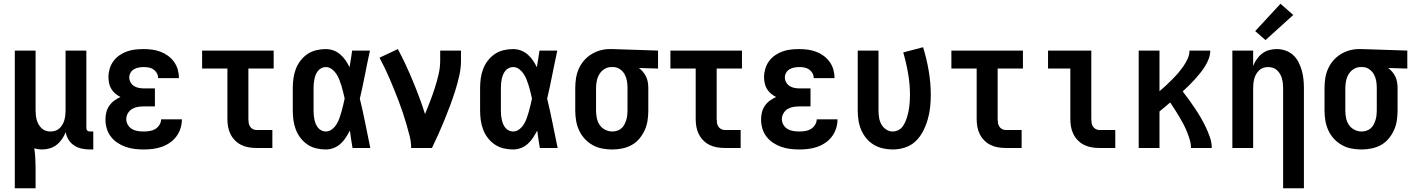

<svg xmlns="http://www.w3.org/2000/svg" viewBox="-20 -790 7540 1025"><path d="M59 215V-520H170V-200Q170 -187 171.5 -174Q173 -161 176.5 -148.5Q180 -136 186.5 -125Q193 -114 202.5 -105Q212 -96 224.5 -92Q237 -88 250 -88Q263 -88 275.5 -92Q288 -96 297.5 -105Q307 -114 313.5 -125Q320 -136 323.5 -148.5Q327 -161 328.5 -174Q330 -187 330 -200V-520H441V-108Q441 -104 442 -100Q443 -96 446 -93Q449 -90 453 -89Q457 -88 461 -88H478V8H461Q439 8 417 3.5Q395 -1 376.5 -13Q358 -25 346 -44Q334 -63 331 -85Q323 -65 311 -47.5Q299 -30 282.5 -17Q266 -4 245.5 2Q225 8 204 8Q194 8 183.5 6.5Q173 5 163 2Q167 28 168.5 54.5Q170 81 170 107V215Z M747 8Q723 8 698.5 5Q674 2 651 -6Q628 -14 607.5 -27.5Q587 -41 572 -60.5Q557 -80 550 -103.5Q543 -127 543 -152Q543 -171 547.5 -190Q552 -209 563 -225Q574 -241 589.5 -252.5Q605 -264 623 -272Q608 -280 595.5 -290.5Q583 -301 574.5 -315Q566 -329 562.5 -345.5Q559 -362 559 -379Q559 -401 565.5 -423Q572 -445 585.5 -463.5Q599 -482 618 -495Q637 -508 658 -515.5Q679 -523 702 -525.5Q725 -528 747 -528Q770 -528 792.5 -525Q815 -522 836.5 -514Q858 -506 876.5 -492.5Q895 -479 908.5 -460.5Q922 -442 928.5 -420Q935 -398 935 -376Q935 -375 935 -374.5Q935 -374 935 -373H824Q824 -373 824 -373.5Q824 -374 824 -374Q824 -388 817 -400Q810 -412 799 -419.5Q788 -427 774.5 -429.5Q761 -432 747 -432Q734 -432 720.5 -429.5Q707 -427 695.5 -420.5Q684 -414 677 -402Q670 -390 670 -377Q670 -377 670 -377Q670 -377 670 -377Q670 -363 677 -350.5Q684 -338 696 -330.5Q708 -323 722 -320.5Q736 -318 750 -318H807V-222H750Q733 -222 716.5 -219.5Q700 -217 685.5 -208.5Q671 -200 662.5 -185Q654 -170 654 -154Q654 -138 662.5 -123.5Q671 -109 685 -101Q699 -93 715 -90.5Q731 -88 747 -88Q763 -88 779 -90.5Q795 -93 808.5 -101Q822 -109 831 -123Q840 -137 840 -153H951V-152Q951 -152 951 -152Q951 -152 951 -152Q951 -128 943.5 -104.5Q936 -81 921.5 -61.5Q907 -42 886.5 -28Q866 -14 843 -6Q820 2 796 5Q772 8 747 8Z M1349 0Q1328 0 1307.5 -3.5Q1287 -7 1268.5 -16Q1250 -25 1235 -40Q1220 -55 1210.5 -74Q1201 -93 1197.5 -113.5Q1194 -134 1194 -155V-424H1059V-520H1441V-424H1306V-155Q1306 -144 1307.5 -134Q1309 -124 1314.5 -115Q1320 -106 1329.5 -101Q1339 -96 1349 -96H1434V0Z M1719 8Q1694 8 1668.5 2Q1643 -4 1621.5 -18.5Q1600 -33 1584 -54Q1568 -75 1559 -99Q1550 -123 1546.5 -148.5Q1543 -174 1543 -200V-320Q1543 -346 1546.5 -371.5Q1550 -397 1559 -421Q1568 -445 1584 -466Q1600 -487 1621.5 -501.5Q1643 -516 1668.5 -522Q1694 -528 1719 -528Q1741 -528 1761 -520.5Q1781 -513 1797 -499Q1813 -485 1825 -467.5Q1837 -450 1846 -431Q1850 -454 1853.5 -476Q1857 -498 1860 -520H1955Q1941 -456 1928.5 -391.5Q1916 -327 1901 -263Q1917 -198 1930 -132Q1943 -66 1957 0H1862Q1858 -23 1854.5 -46.5Q1851 -70 1848 -93Q1838 -74 1826 -55.5Q1814 -37 1798 -22.5Q1782 -8 1761.5 0Q1741 8 1719 8ZM1719 -88Q1737 -88 1752 -99.5Q1767 -111 1776.5 -126.5Q1786 -142 1792 -159Q1798 -176 1803 -193.5Q1808 -211 1812 -228.5Q1816 -246 1820 -264Q1816 -281 1812 -298Q1808 -315 1803 -331.5Q1798 -348 1791.5 -364.5Q1785 -381 1775.5 -395.5Q1766 -410 1751.5 -421Q1737 -432 1719 -432Q1707 -432 1696 -426.5Q1685 -421 1677.5 -411.5Q1670 -402 1665.5 -391Q1661 -380 1658.5 -368Q1656 -356 1655 -344Q1654 -332 1654 -320V-200Q1654 -188 1655 -176Q1656 -164 1658.5 -152Q1661 -140 1665.5 -129Q1670 -118 1677.5 -108.5Q1685 -99 1696 -93.5Q1707 -88 1719 -88Z M2175 0Q2175 -32 2167 -63.5Q2159 -95 2150 -126Q2141 -157 2131 -187Q2121 -217 2109.5 -247.5Q2098 -278 2086 -307.5Q2074 -337 2061.5 -366.5Q2049 -396 2035 -425Q2021 -454 2006 -482L2104 -528Q2126 -487 2146 -444Q2166 -401 2184 -357.5Q2202 -314 2218.5 -270Q2235 -226 2249 -181Q2263 -215 2276.5 -250Q2290 -285 2301.5 -321Q2313 -357 2321.5 -393.5Q2330 -430 2330 -468V-520H2441V-468Q2441 -427 2432 -386.5Q2423 -346 2410.5 -306.5Q2398 -267 2383.5 -228Q2369 -189 2353.5 -151Q2338 -113 2321 -75Q2304 -37 2286 0Z M2719 8Q2694 8 2668.5 2Q2643 -4 2621.5 -18.5Q2600 -33 2584 -54Q2568 -75 2559 -99Q2550 -123 2546.5 -148.5Q2543 -174 2543 -200V-320Q2543 -346 2546.5 -371.5Q2550 -397 2559 -421Q2568 -445 2584 -466Q2600 -487 2621.5 -501.5Q2643 -516 2668.5 -522Q2694 -528 2719 -528Q2741 -528 2761 -520.5Q2781 -513 2797 -499Q2813 -485 2825 -467.5Q2837 -450 2846 -431Q2850 -454 2853.5 -476Q2857 -498 2860 -520H2955Q2941 -456 2928.5 -391.5Q2916 -327 2901 -263Q2917 -198 2930 -132Q2943 -66 2957 0H2862Q2858 -23 2854.5 -46.5Q2851 -70 2848 -93Q2838 -74 2826 -55.5Q2814 -37 2798 -22.5Q2782 -8 2761.5 0Q2741 8 2719 8ZM2719 -88Q2737 -88 2752 -99.5Q2767 -111 2776.5 -126.5Q2786 -142 2792 -159Q2798 -176 2803 -193.5Q2808 -211 2812 -228.5Q2816 -246 2820 -264Q2816 -281 2812 -298Q2808 -315 2803 -331.5Q2798 -348 2791.5 -364.5Q2785 -381 2775.5 -395.5Q2766 -410 2751.5 -421Q2737 -432 2719 -432Q2707 -432 2696 -426.5Q2685 -421 2677.5 -411.5Q2670 -402 2665.5 -391Q2661 -380 2658.5 -368Q2656 -356 2655 -344Q2654 -332 2654 -320V-200Q2654 -188 2655 -176Q2656 -164 2658.5 -152Q2661 -140 2665.5 -129Q2670 -118 2677.5 -108.5Q2685 -99 2696 -93.5Q2707 -88 2719 -88Z M3249 8Q3222 8 3195 3Q3168 -2 3144 -15.5Q3120 -29 3101.5 -49Q3083 -69 3071.5 -94Q3060 -119 3055.5 -146Q3051 -173 3051 -200V-320Q3051 -346 3055 -372Q3059 -398 3069.5 -422Q3080 -446 3097 -466Q3114 -486 3136.5 -500Q3159 -514 3184 -521Q3209 -528 3235 -528Q3239 -528 3242.5 -528Q3246 -528 3250 -528L3493 -520V-424L3391 -427Q3403 -418 3413 -406Q3423 -394 3429.5 -380Q3436 -366 3438.5 -350.5Q3441 -335 3441 -320V-200Q3441 -173 3437 -146.5Q3433 -120 3422 -95.5Q3411 -71 3393.5 -50Q3376 -29 3352.5 -16Q3329 -3 3302.5 2.5Q3276 8 3249 8ZM3249 -88Q3262 -88 3274.5 -92Q3287 -96 3297 -104.5Q3307 -113 3313 -124.5Q3319 -136 3323 -148.5Q3327 -161 3328.5 -174Q3330 -187 3330 -200V-320Q3330 -339 3327 -357.5Q3324 -376 3315 -392.5Q3306 -409 3290.5 -420Q3275 -431 3256 -432H3250Q3248 -432 3246.5 -432Q3245 -432 3244 -432Q3224 -432 3207 -421.5Q3190 -411 3180 -394.5Q3170 -378 3166 -358.5Q3162 -339 3162 -320V-200Q3162 -180 3166 -160Q3170 -140 3181 -123.5Q3192 -107 3210.5 -97.5Q3229 -88 3249 -88Z M3849 0Q3828 0 3807.5 -3.5Q3787 -7 3768.5 -16Q3750 -25 3735 -40Q3720 -55 3710.5 -74Q3701 -93 3697.5 -113.5Q3694 -134 3694 -155V-424H3559V-520H3941V-424H3806V-155Q3806 -144 3807.5 -134Q3809 -124 3814.5 -115Q3820 -106 3829.5 -101Q3839 -96 3849 -96H3934V0Z M4247 8Q4223 8 4198.5 5Q4174 2 4151 -6Q4128 -14 4107.5 -27.5Q4087 -41 4072 -60.5Q4057 -80 4050 -103.5Q4043 -127 4043 -152Q4043 -171 4047.5 -190Q4052 -209 4063 -225Q4074 -241 4089.5 -252.5Q4105 -264 4123 -272Q4108 -280 4095.5 -290.5Q4083 -301 4074.5 -315Q4066 -329 4062.5 -345.5Q4059 -362 4059 -379Q4059 -401 4065.5 -423Q4072 -445 4085.5 -463.5Q4099 -482 4118 -495Q4137 -508 4158 -515.5Q4179 -523 4202 -525.5Q4225 -528 4247 -528Q4270 -528 4292.5 -525Q4315 -522 4336.5 -514Q4358 -506 4376.5 -492.5Q4395 -479 4408.5 -460.5Q4422 -442 4428.5 -420Q4435 -398 4435 -376Q4435 -375 4435 -374.5Q4435 -374 4435 -373H4324Q4324 -373 4324 -373.5Q4324 -374 4324 -374Q4324 -388 4317 -400Q4310 -412 4299 -419.5Q4288 -427 4274.5 -429.5Q4261 -432 4247 -432Q4234 -432 4220.5 -429.5Q4207 -427 4195.5 -420.5Q4184 -414 4177 -402Q4170 -390 4170 -377Q4170 -377 4170 -377Q4170 -377 4170 -377Q4170 -363 4177 -350.5Q4184 -338 4196 -330.5Q4208 -323 4222 -320.5Q4236 -318 4250 -318H4307V-222H4250Q4233 -222 4216.5 -219.5Q4200 -217 4185.5 -208.5Q4171 -200 4162.5 -185Q4154 -170 4154 -154Q4154 -138 4162.5 -123.5Q4171 -109 4185 -101Q4199 -93 4215 -90.5Q4231 -88 4247 -88Q4263 -88 4279 -90.5Q4295 -93 4308.5 -101Q4322 -109 4331 -123Q4340 -137 4340 -153H4451V-152Q4451 -152 4451 -152Q4451 -152 4451 -152Q4451 -128 4443.5 -104.5Q4436 -81 4421.5 -61.5Q4407 -42 4386.5 -28Q4366 -14 4343 -6Q4320 2 4296 5Q4272 8 4247 8Z M4746 8Q4719 8 4693 2Q4667 -4 4644.5 -17.5Q4622 -31 4605 -51.5Q4588 -72 4577.5 -96.5Q4567 -121 4563 -147.5Q4559 -174 4559 -200V-520H4670V-200Q4670 -181 4673 -162Q4676 -143 4685 -126.5Q4694 -110 4710.5 -99Q4727 -88 4745 -88Q4760 -88 4774 -94.5Q4788 -101 4797 -112.5Q4806 -124 4812 -137.5Q4818 -151 4822.5 -165.5Q4827 -180 4830 -194.5Q4833 -209 4834.5 -223.5Q4836 -238 4837 -253Q4838 -268 4838 -283Q4838 -340 4828 -397.5Q4818 -455 4802 -510L4908 -538Q4927 -476 4938 -412Q4949 -348 4949 -283Q4949 -250 4945.5 -217Q4942 -184 4932.5 -151.5Q4923 -119 4907.5 -89Q4892 -59 4868 -36Q4844 -13 4811.5 -2.5Q4779 8 4746 8Z M5349 0Q5328 0 5307.5 -3.5Q5287 -7 5268.5 -16Q5250 -25 5235 -40Q5220 -55 5210.5 -74Q5201 -93 5197.5 -113.5Q5194 -134 5194 -155V-424H5059V-520H5441V-424H5306V-155Q5306 -144 5307.5 -134Q5309 -124 5314.5 -115Q5320 -106 5329.5 -101Q5339 -96 5349 -96H5434V0Z M5849 0Q5828 0 5807.5 -3.5Q5787 -7 5768.5 -16Q5750 -25 5735 -40Q5720 -55 5710.5 -74Q5701 -93 5697.5 -113.5Q5694 -134 5694 -155V-424H5575V-520H5806V-155Q5806 -144 5807.5 -134Q5809 -124 5814.5 -115Q5820 -106 5829.5 -101Q5839 -96 5849 -96H5934V0Z M6059 0V-520H6170V-303Q6188 -318 6204.5 -333.5Q6221 -349 6237.5 -365.5Q6254 -382 6269 -399.5Q6284 -417 6297 -435.5Q6310 -454 6320 -475.5Q6330 -497 6330 -520H6441Q6441 -498 6433 -476.5Q6425 -455 6413 -436Q6401 -417 6387 -399.5Q6373 -382 6358 -365.5Q6343 -349 6327 -333.5Q6311 -318 6294 -302Q6312 -279 6328.5 -256Q6345 -233 6361 -209Q6377 -185 6391.5 -160Q6406 -135 6418 -109.5Q6430 -84 6439.5 -56.5Q6449 -29 6449 0H6338Q6338 -23 6331.5 -44.5Q6325 -66 6316.5 -87Q6308 -108 6297.5 -128Q6287 -148 6275.5 -167Q6264 -186 6252 -205Q6240 -224 6227 -243Q6213 -231 6199 -219Q6185 -207 6170 -195V0Z M6830 215V-320Q6830 -333 6828.5 -346Q6827 -359 6823.5 -371.5Q6820 -384 6813.5 -395Q6807 -406 6797.5 -415Q6788 -424 6775.5 -428Q6763 -432 6750 -432Q6737 -432 6724.5 -428Q6712 -424 6702.5 -415Q6693 -406 6686.5 -395Q6680 -384 6676.5 -371.5Q6673 -359 6671.5 -346Q6670 -333 6670 -320V0H6559V-520H6670V-438Q6678 -458 6690 -475Q6702 -492 6718.5 -504.5Q6735 -517 6755 -522.5Q6775 -528 6796 -528Q6820 -528 6843 -520Q6866 -512 6883.5 -496Q6901 -480 6912 -458.5Q6923 -437 6929.5 -414Q6936 -391 6938.5 -367.5Q6941 -344 6941 -320V215ZM6736 -576 6681 -624 6816 -770 6884 -710Z M7249 8Q7222 8 7195 3Q7168 -2 7144 -15.5Q7120 -29 7101.5 -49Q7083 -69 7071.5 -94Q7060 -119 7055.5 -146Q7051 -173 7051 -200V-320Q7051 -346 7055 -372Q7059 -398 7069.5 -422Q7080 -446 7097 -466Q7114 -486 7136.5 -500Q7159 -514 7184 -521Q7209 -528 7235 -528Q7239 -528 7242.5 -528Q7246 -528 7250 -528L7493 -520V-424L7391 -427Q7403 -418 7413 -406Q7423 -394 7429.5 -380Q7436 -366 7438.5 -350.5Q7441 -335 7441 -320V-200Q7441 -173 7437 -146.5Q7433 -120 7422 -95.5Q7411 -71 7393.5 -50Q7376 -29 7352.5 -16Q7329 -3 7302.5 2.5Q7276 8 7249 8ZM7249 -88Q7262 -88 7274.5 -92Q7287 -96 7297 -104.5Q7307 -113 7313 -124.5Q7319 -136 7323 -148.5Q7327 -161 7328.5 -174Q7330 -187 7330 -200V-320Q7330 -339 7327 -357.5Q7324 -376 7315 -392.5Q7306 -409 7290.5 -420Q7275 -431 7256 -432H7250Q7248 -432 7246.5 -432Q7245 -432 7244 -432Q7224 -432 7207 -421.5Q7190 -411 7180 -394.5Q7170 -378 7166 -358.5Q7162 -339 7162 -320V-200Q7162 -180 7166 -160Q7170 -140 7181 -123.5Q7192 -107 7210.5 -97.5Q7229 -88 7249 -88Z"/></svg>

Font: Iosevka SS08 Regular
Style: Bold
Weight: 700
Monospace: yes
Designer: Belleve Invis
Foundry: Belleve Invis
Version: Version 16.3.4; ttfautohint (v1.8.4)